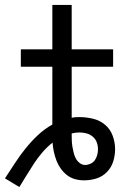

<svg xmlns="http://www.w3.org/2000/svg" viewBox="-20 -719 540 774"><path d="M0 0Q20 -30 40 -61Q60 -92 83 -120.5Q106 -149 132.5 -174Q159 -199 191 -217V-450H64V-520H191V-699H269V-520H436V-450H269V-244Q276 -246 284 -246.5Q292 -247 300 -247Q327 -247 354.5 -240.5Q382 -234 403 -216.5Q424 -199 434 -172.5Q444 -146 444 -118Q444 -93 436.5 -68.5Q429 -44 411 -25.5Q393 -7 368.5 0.5Q344 8 319 8Q300 8 282 3Q264 -2 249.5 -13.5Q235 -25 224.5 -40Q214 -55 207.5 -72Q201 -89 197 -107.5Q193 -126 192 -144Q170 -127 151.5 -105.5Q133 -84 117.5 -60.5Q102 -37 87.5 -13Q73 11 58 35ZM323 -54Q334 -54 345 -59Q356 -64 362.5 -73.5Q369 -83 372 -94.5Q375 -106 375 -117Q375 -132 370 -145.5Q365 -159 353.5 -168.5Q342 -178 328 -181.5Q314 -185 300 -185Q292 -185 284 -184Q276 -183 269 -181V-175Q269 -163 269.5 -151Q270 -139 272 -127Q274 -115 277 -103Q280 -91 285.5 -80.5Q291 -70 301 -62Q311 -54 323 -54Z"/></svg>

Font: HulyMono
Style: Regular
Weight: 400
Monospace: yes
Designer: Belleve Invis
Foundry: Belleve Invis
Version: Version 33.2.5; ttfautohint (v1.8.4)